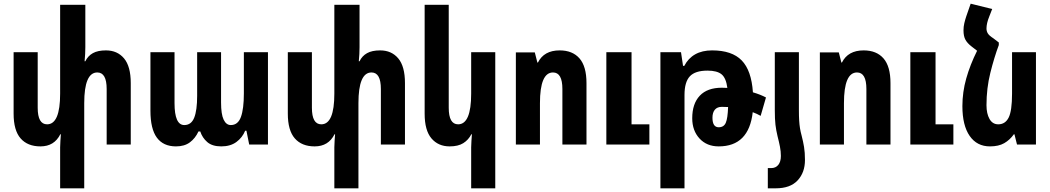

<svg xmlns="http://www.w3.org/2000/svg" viewBox="-20 -786 5708 1044"><path d="M556 -512Q618 -512 654.5 -468.5Q691 -425 691 -334V0H560V-302Q560 -392 509 -392Q438 -392 438 -225V238H307V15Q307 -3 308.5 -21Q310 -39 311 -56H308Q275 10 200 10Q130 10 92 -33.5Q54 -77 54 -168V-502H185V-200Q185 -110 236 -110Q307 -110 307 -277V-760H444V-530Q444 -511 443 -492Q442 -473 440 -453H444Q458 -482 485 -497Q512 -512 556 -512Z M937 10Q868 10 833 -37.5Q798 -85 798 -184V-502H929V-225Q929 -106 982 -106Q1020 -106 1036 -146Q1052 -186 1052 -265V-502H1182V-229Q1182 -165 1196 -135.5Q1210 -106 1235 -106Q1274 -106 1290 -150Q1306 -194 1306 -278V-502H1437V0H1335L1320 -75H1313Q1298 -38 1265.5 -14Q1233 10 1183 10Q1134 10 1107 -13.5Q1080 -37 1069 -71H1059Q1042 -34 1012.5 -12Q983 10 937 10Z M2047 -512Q2109 -512 2145.5 -468.5Q2182 -425 2182 -334V0H2051V-302Q2051 -392 2000 -392Q1929 -392 1929 -225V238H1798V15Q1798 -3 1799.5 -21Q1801 -39 1802 -56H1799Q1766 10 1691 10Q1621 10 1583 -33.5Q1545 -77 1545 -168V-502H1676V-200Q1676 -110 1727 -110Q1798 -110 1798 -277V-760H1935V-530Q1935 -511 1934 -492Q1933 -473 1931 -453H1935Q1949 -482 1976 -497Q2003 -512 2047 -512Z M2673 238H2542V15Q2542 -2 2543.5 -20.5Q2545 -39 2546 -56H2543Q2527 -25 2499 -7.5Q2471 10 2425 10Q2363 10 2326 -33.5Q2289 -77 2289 -168V-760H2420V-200Q2420 -110 2471 -110Q2542 -110 2542 -277V-502H2673Z M2785 0V-501H2888L2902 -446H2905Q2938 -512 3023 -512Q3093 -512 3131 -468.5Q3169 -425 3169 -334V0H3038V-302Q3038 -392 2987 -392Q2916 -392 2916 -225V0ZM3277 0V-502H3414V-110H3511V0Z M3571 238V-502H3683L3694 -428H3701Q3722 -469 3760 -490.5Q3798 -512 3852 -512Q3960 -512 4013 -457.5Q4066 -403 4074 -284Q4115 -272 4145 -256L4116 -156Q4097 -167 4073 -176Q4052 10 3888 10Q3823 10 3783.5 -33Q3744 -76 3744 -143Q3744 -222 3785 -265.5Q3826 -309 3905 -309Q3920 -309 3935 -308Q3928 -362 3903.5 -382Q3879 -402 3827 -402Q3760 -402 3731 -371Q3702 -340 3702 -270V238ZM3854 -146Q3854 -94 3888 -94Q3916 -94 3926.5 -118.5Q3937 -143 3939 -204Q3922 -205 3905 -205Q3880 -205 3867 -189.5Q3854 -174 3854 -146Z M4193 -188V-502H4324V-188Q4324 -154 4325.5 -130.5Q4327 -107 4330 -88.5Q4333 -70 4339 -48Q4347 -17 4352 13Q4357 43 4357 84Q4357 152 4317 195Q4277 238 4198 238H4155V128H4173Q4198 128 4212 110.5Q4226 93 4226 62Q4226 37 4221 11.5Q4216 -14 4208 -45Q4200 -78 4196.5 -108Q4193 -138 4193 -188Z M4438 0V-501H4541L4555 -446H4558Q4591 -512 4676 -512Q4746 -512 4784 -468.5Q4822 -425 4822 -334V0H4691V-302Q4691 -392 4640 -392Q4569 -392 4569 -225V0ZM4930 0V-502H5067V-110H5164V0Z M5411 -555V-541Q5386 -474 5365 -390Q5344 -306 5344 -214Q5344 -168 5360.5 -139Q5377 -110 5408 -110Q5446 -110 5464.5 -146.5Q5483 -183 5483 -277V-502H5613V0H5510L5496 -56H5493Q5471 -25 5440.5 -7.5Q5410 10 5363 10Q5292 10 5252.5 -47Q5213 -104 5213 -209Q5213 -285 5234 -359.5Q5255 -434 5293 -510L5262 -534Q5240 -551 5229.5 -570Q5219 -589 5219 -621Q5219 -641 5223.5 -660Q5228 -679 5234 -697L5258 -766L5375 -737L5359 -696Q5344 -659 5344 -631Q5344 -616 5351.5 -604Q5359 -592 5381 -578Z"/></svg>

Font: Noto Sans Armenian ExtraCondensed
Style: Bold
Weight: 700
Width: 2
Designer: Monotype Design Team
Foundry: Monotype Imaging Inc.
Version: Version 2.008; ttfautohint (v1.8.4.7-5d5b)